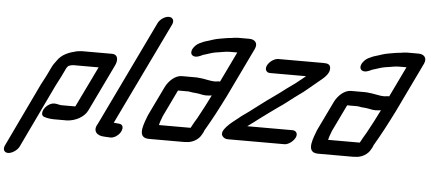

<svg xmlns="http://www.w3.org/2000/svg" viewBox="-91 -836 2640 1177"><g transform="rotate(5 1229.0 -247.5)"><path d="M61 166 248 -226C254 -239 273 -273 279 -286L305 -340L315 -352C326 -357 337 -360 350 -360H501L380 -110C379 -109 377 -109 376 -109H293C290 -110 287 -110 280 -111C262 -115 245 -120 222 -108C180 -86 165 -33 200 -27C215 -22 238 -19 259 -19H337C386 -22 440 -47 462 -93L601 -382C617 -416 612 -450 576 -450H390C378 -449 366 -448 357 -446C313 -435 269 -420 241 -378C232 -366 221 -352 214 -337L189 -285C183 -272 164 -238 158 -226L-29 166C-41 190 -31 211 -7 211C17 211 49 190 61 166Z M837 -661 527 -16C497 30 527 60 574 60C581 61 587 61 594 61L606 62C618 63 629 60 643 52C684 27 694 -25 655 -27L623 -30L927 -661C939 -686 927 -706 903 -706C879 -706 849 -686 837 -661Z M1218 -336C1192 -336 1166 -344 1143 -347L1124 -349C1116 -350 1109 -351 1100 -351H1014C973 -351 933 -313 914 -273L831 -101C827 -94 825 -86 822 -79C797 -15 778 50 847 50H1057C1064 50 1072 50 1077 49C1112 49 1153 27 1169 -7C1174 -14 1177 -21 1179 -27C1181 -32 1183 -37 1188 -44C1207 -78 1222 -102 1241 -139C1259 -175 1282 -216 1299 -252L1445 -556C1462 -592 1441 -615 1406 -615H1336C1322 -615 1306 -612 1294 -610L1273 -608C1241 -602 1210 -599 1181 -589C1158 -580 1135 -577 1113 -565C1095 -558 1082 -548 1070 -532C1042 -492 1070 -464 1115 -484C1121 -487 1127 -490 1132 -492C1156 -498 1183 -510 1210 -514C1237 -517 1267 -525 1293 -525H1340L1250 -338C1238 -340 1230 -336 1218 -336ZM915 -86C916 -91 919 -96 921 -101L998 -261H1057C1061 -261 1065 -261 1070 -260L1087 -257C1094 -256 1102 -256 1110 -255C1134 -253 1149 -246 1174 -246C1187 -246 1196 -248 1207 -249C1184 -202 1156 -148 1132 -105C1122 -88 1102 -55 1095 -40H900C904 -55 907 -68 915 -86Z M1551 -417H1772L1769 -414C1758 -404 1744 -394 1733 -385C1709 -364 1685 -350 1659 -330C1610 -291 1557 -257 1508 -219C1480 -199 1453 -176 1425 -157C1406 -144 1393 -134 1375 -119C1345 -96 1269 -39 1295 -6C1303 5 1316 10 1327 10H1676C1700 10 1730 -12 1742 -36C1754 -60 1742 -80 1718 -80H1440C1465 -99 1493 -118 1519 -139C1550 -163 1586 -187 1618 -211C1657 -236 1699 -272 1737 -299C1773 -323 1808 -356 1842 -383C1873 -409 1920 -440 1915 -482C1912 -501 1900 -507 1871 -507H1594C1570 -507 1540 -486 1528 -462C1516 -438 1527 -417 1551 -417Z M2259 -336C2233 -336 2207 -344 2184 -347L2165 -349C2157 -350 2150 -351 2141 -351H2055C2014 -351 1974 -313 1955 -273L1872 -101C1868 -94 1866 -86 1863 -79C1838 -15 1819 50 1888 50H2098C2105 50 2113 50 2118 49C2153 49 2194 27 2210 -7C2215 -14 2218 -21 2220 -27C2222 -32 2224 -37 2229 -44C2248 -78 2263 -102 2282 -139C2300 -175 2323 -216 2340 -252L2486 -556C2503 -592 2482 -615 2447 -615H2377C2363 -615 2347 -612 2335 -610L2314 -608C2282 -602 2251 -599 2222 -589C2199 -580 2176 -577 2154 -565C2136 -558 2123 -548 2111 -532C2083 -492 2111 -464 2156 -484C2162 -487 2168 -490 2173 -492C2197 -498 2224 -510 2251 -514C2278 -517 2308 -525 2334 -525H2381L2291 -338C2279 -340 2271 -336 2259 -336ZM1956 -86C1957 -91 1960 -96 1962 -101L2039 -261H2098C2102 -261 2106 -261 2111 -260L2128 -257C2135 -256 2143 -256 2151 -255C2175 -253 2190 -246 2215 -246C2228 -246 2237 -248 2248 -249C2225 -202 2197 -148 2173 -105C2163 -88 2143 -55 2136 -40H1941C1945 -55 1948 -68 1956 -86Z"/></g></svg>

Font: Electronic
Style: BlkUltIt
Weight: 900
Version: Version 1.011